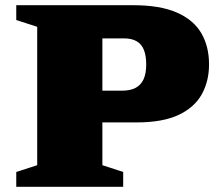

<svg xmlns="http://www.w3.org/2000/svg" viewBox="-20 -718 846 738"><path d="M542 -470Q542 -503 533.5 -525.2Q525 -547.5 506 -559Q487 -570.5 455.5 -570.5H296L235.5 -698H492Q595 -698 659.2 -670Q723.5 -642 753.5 -591Q783.5 -540 783.5 -470.5Q783.5 -406 755.5 -355.5Q727.5 -305 666.2 -276.2Q605 -247.5 505.5 -247.5H223L296 -369.5H449.5Q480.5 -369.5 501 -380.2Q521.5 -391 531.8 -413.2Q542 -435.5 542 -470ZM373.5 -698V-83L453.5 -57V0H42.5V-57L123 -83V-615L42.5 -641V-698Z"/></svg>

Font: Newsreader 9pt ExtraBold
Style: Regular
Weight: 800
Designer: Hugues Gentile
Foundry: Production Type
Version: Version 1.003